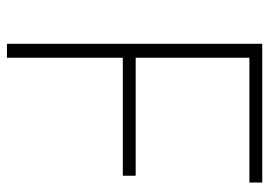

<svg xmlns="http://www.w3.org/2000/svg" viewBox="-128 -626 754 537"><g transform="rotate(90 248.5 -357.0)"><path d="M141 0H102V-714H490V-678H141V-360H471V-324H141Z"/></g></svg>

Font: Noto Sans Khmer UI ExtraLight
Style: Regular
Weight: 200
Designer: Danh Hong and the Monotype Design Team
Foundry: Monotype Imaging Inc.
Version: Version 2.002; ttfautohint (v1.8.4.7-5d5b)